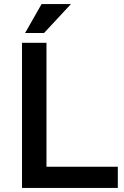

<svg xmlns="http://www.w3.org/2000/svg" viewBox="-20 -922 608 942"><path d="M558 -104V0H88V-712H208V-104ZM103 -760 184 -902H328L196 -760Z"/></svg>

Font: CST
Style: Medium
Weight: 500
Version: Version 1.00